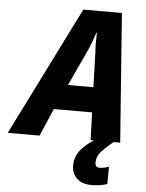

<svg xmlns="http://www.w3.org/2000/svg" viewBox="-119 -764 808 1060"><g transform="rotate(5 285.0 -233.5)"><path d="M-57 0 299 -714H513L566 0H402L397 -153H185L119 0ZM251 -292H392L386 -486Q384 -512 384 -539Q384 -566 385 -593H382Q374 -568 365 -543.5Q356 -519 344 -492ZM429 247Q376 247 347 219.5Q318 192 318 149Q318 100 346.5 64.5Q375 29 420 0H529Q492 30 466 58Q440 86 440 121Q440 148 464 148Q479 148 491 145Q503 142 516 138L515 234Q495 240 475.5 243.5Q456 247 429 247Z"/></g></svg>

Font: Noto Sans Disp ExtBd
Style: Italic
Weight: 800
Italic angle: -12°
Designer: Monotype Design Team
Foundry: Monotype Imaging Inc.
Version: Version 2.000;GOOG;noto-source:20170915:90ef993387c0